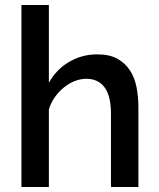

<svg xmlns="http://www.w3.org/2000/svg" viewBox="-20 -750 637 770"><path d="M535 0H425V-293Q425 -365 399.5 -399.5Q374 -434 326 -434Q303 -434 280 -425Q257 -416 236.5 -399.5Q216 -383 200 -360.5Q184 -338 176 -311V0H66V-730H176V-418Q206 -472 257.5 -502Q309 -532 370 -532Q419 -532 450.5 -514.5Q482 -497 501 -468Q520 -439 527.5 -400.5Q535 -362 535 -319Z"/></svg>

Font: Oxford Sans SemiBold
Style: Regular
Weight: 600
Designer: Matt McInerney, Pablo Impallari, Rodrigo Fuenzalida
Foundry: Matt McInerney, Pablo Impallari, Rodrigo Fuenzalida
Version: Version 3.000g; ttfautohint (v1.5) -l 8 -r 28 -G 28 -x 14 -D